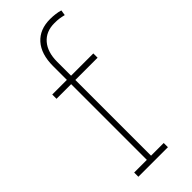

<svg xmlns="http://www.w3.org/2000/svg" viewBox="-250 -812 852 852"><g transform="rotate(-45 176.5 -386.0)"><path d="M241.2 -26.4V0H55.7V-26.4H135.3V-501.5H43.5V-528.3H135.3V-615.2Q135.3 -689.9 171.6 -731Q208 -772 273.4 -772Q289.6 -772 305.4 -770Q321.3 -768.1 335.9 -763.7L332 -738.3Q316.4 -742.2 304.4 -743.9Q292.5 -745.6 273.9 -745.6Q221.2 -745.6 191.4 -710.9Q161.6 -676.3 161.6 -615.2V-528.3H301.3V-501.5H161.6V-26.4Z"/></g></svg>

Font: Hanuman Thin
Style: Regular
Weight: 100
Designer: Danh Hong
Version: Version 8.002; ttfautohint (v1.8.3)